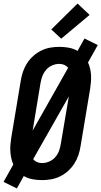

<svg xmlns="http://www.w3.org/2000/svg" viewBox="-31 -1007 571 1082"><path d="M64 55 -11 18 44 -80Q37 -96 33 -114Q29 -132 27.5 -151Q26 -170 27.5 -189Q29 -208 32 -228L86 -552Q90 -578 98.5 -603Q107 -628 121.5 -650.5Q136 -673 156.5 -691.5Q177 -710 201.5 -722Q226 -734 252 -738.5Q278 -743 303 -743Q331 -743 357.5 -738Q384 -733 406 -720L445 -790L520 -753L465 -655Q472 -639 476.5 -621Q481 -603 482 -584Q483 -565 481.5 -546Q480 -527 477 -507L423 -183Q419 -157 410.5 -132Q402 -107 387.5 -84.5Q373 -62 352.5 -43.5Q332 -25 307.5 -13Q283 -1 257 3.5Q231 8 206 8Q178 8 151.5 3Q125 -2 103 -15ZM153 -271 353 -625Q344 -636 331 -641.5Q318 -647 303 -647Q283 -647 263 -638.5Q243 -630 229 -613.5Q215 -597 207.5 -577Q200 -557 197 -537ZM206 -88Q226 -88 246 -96.5Q266 -105 280.5 -121.5Q295 -138 302 -158Q309 -178 312 -198L357 -464L156 -110Q165 -99 178 -93.5Q191 -88 206 -88ZM314 -789 258 -841 406 -987 474 -923Z"/></svg>

Font: Iosevka
Style: Bold Italic
Weight: 700
Italic angle: -9°
Monospace: yes
Designer: Belleve Invis
Foundry: Belleve Invis
Version: Version 32.5.0; ttfautohint (v1.8.4)